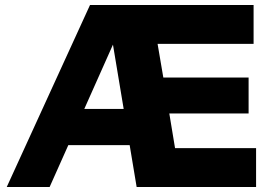

<svg xmlns="http://www.w3.org/2000/svg" viewBox="-20 -750 1083 770"><path d="M997 -730V-574H612L635 -439H977V-295H659L682 -156H1007V0H528L500 -168H254L179 0H7L341 -730ZM318 -313H476L433 -571Z"/></svg>

Font: Nacelle Heavy
Style: Regular
Weight: 800
Designer: Sora Sagano
Foundry: Sora Sagano
Version: Version 1.000;FEAKit 1.0